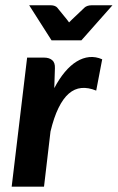

<svg xmlns="http://www.w3.org/2000/svg" viewBox="-20 -702 443 722"><path d="M23.9 0 82 -485.4H145.5Q165 -485.4 176.3 -475.8Q187.5 -466.3 186.5 -445.3L184.1 -370.6Q202.6 -405.8 223.9 -431.2Q245.1 -456.5 268.3 -470.7Q291.5 -484.9 315.7 -487.3Q339.8 -489.7 364.3 -479L341.8 -361.3Q312 -373.5 286.1 -371.1Q260.3 -368.7 238.8 -350.1Q217.3 -331.5 200 -296.1Q182.6 -260.7 169.9 -207.5L145.5 0ZM286.1 -550.3H173.8L89.8 -682.1H172.4Q179.2 -682.1 185.5 -679.7Q191.9 -677.2 194.8 -673.8L231 -629.4Q232.9 -627 235.1 -624Q237.3 -621.1 239.7 -617.7L251.5 -629.4L298.3 -673.8Q301.8 -677.2 308.8 -679.7Q315.9 -682.1 323.2 -682.1H402.8Z"/></svg>

Font: Carlito
Style: Bold Italic
Weight: 700
Italic angle: -7°
Designer: Lukasz Dziedzic
Foundry: tyPoland Lukasz Dziedzic
Version: Version 1.104